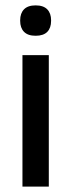

<svg xmlns="http://www.w3.org/2000/svg" viewBox="-20 -694 265 714"><path d="M161.5 0H63.5V-489H161.5ZM112.5 -561Q83.5 -561 69.2 -575.8Q55 -590.5 55 -616.5V-618.5Q55 -644.5 69.2 -659.2Q83.5 -674 112.5 -674Q141.5 -674 155.8 -659.2Q170 -644.5 170 -618.5V-616.5Q170 -590 155.8 -575.5Q141.5 -561 112.5 -561Z"/></svg>

Font: Anek Kannada Medium
Style: Regular
Weight: 500
Designer: Vaishnavi Murthy, Maithili Shingre (Kannada) & Yesha Goshar (Latin)
Foundry: Ek Type
Version: Version 1.003